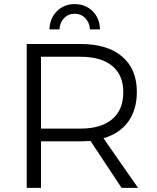

<svg xmlns="http://www.w3.org/2000/svg" viewBox="-20 -913 763 933"><path d="M269 -770H220.2Q222.2 -824.7 256.8 -858.9Q291.5 -893.1 342.8 -893.1Q395 -893.1 429.7 -858.9Q464.4 -824.7 465.8 -770H417Q415.5 -803.2 394.5 -824.7Q373.5 -846.2 342.8 -846.2Q312 -846.2 291.3 -824.7Q270.5 -803.2 269 -770ZM650.9 0H570.8L419.9 -228Q387.7 -226.1 371.1 -226.1H179.2V0H109.9V-699.2H371.1Q501.5 -699.2 573.2 -638.4Q645 -577.6 645 -466.8Q645 -379.9 603.3 -322Q561.5 -264.2 482.9 -241.2ZM179.2 -288.1H371.1Q470.7 -288.1 524.9 -333.5Q579.1 -378.9 579.1 -464.8Q579.1 -548.8 524.9 -593Q470.7 -637.2 371.1 -637.2H179.2Z"/></svg>

Font: Montserrat arm Light
Style: Regular
Weight: 300
Designer: Julieta Ulanovsky
Foundry: Julieta Ulanovsky
Version: Version 6.000;PS 006.000;hotconv 1.0.88;makeotf.lib2.5.64775